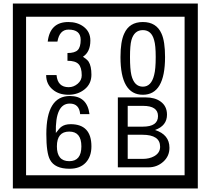

<svg xmlns="http://www.w3.org/2000/svg" viewBox="-20 -980 1195 1090"><path d="M1103 90H53V-960H1103ZM1028 15V-885H128V15ZM499 -556Q499 -504 460.5 -473Q422 -442 369 -442Q314 -442 280 -471Q242 -502 242 -554H301Q307 -485 370 -485Q398 -485 421 -504.5Q444 -524 444 -552Q444 -597 426 -616Q408 -635 363 -635V-679Q405 -679 421.5 -696Q438 -713 438 -754Q438 -812 369 -812Q318 -812 306 -744H251Q264 -855 368 -855Q419 -855 454 -829Q493 -800 493 -750Q493 -685 451 -658Q475 -642 483 -630Q499 -605 499 -556ZM917 -656Q917 -442 791 -442Q664 -442 664 -656Q664 -744 685 -789Q714 -855 791 -855Q868 -855 897 -789Q917 -745 917 -656ZM864 -656Q864 -723 855 -752Q840 -809 791 -809Q742 -809 726 -752Q718 -723 718 -656Q718 -587 726 -553Q742 -488 791 -488Q839 -488 855 -554Q864 -587 864 -656ZM499 -149Q499 -91 466.5 -56.5Q434 -22 375 -22Q291 -22 264 -73Q243 -111 243 -219Q243 -435 377 -435Q475 -435 488 -332H435Q430 -392 376 -392Q293 -392 297 -225Q318 -253 328 -260Q348 -275 381 -275Q499 -275 499 -149ZM442 -149Q442 -233 373 -233Q303 -233 303 -149Q303 -65 373 -65Q442 -65 442 -149ZM942 -141Q942 -93 906.5 -61.5Q871 -30 823 -30H649V-427H808Q859 -427 891 -404Q928 -378 928 -329Q928 -266 860 -242Q942 -216 942 -141ZM877 -321Q877 -379 792 -379H705V-261H791Q877 -261 877 -321ZM889 -147Q889 -215 788 -215H705V-78H791Q828 -78 855 -93Q889 -112 889 -147Z"/></svg>

Font: Unicode BMP Fallback SIL
Style: Regular
Weight: 400
Foundry: NRSI, SIL International
Version: Version 5.1 Based on Unicode 5.1